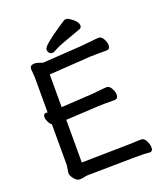

<svg xmlns="http://www.w3.org/2000/svg" viewBox="-162 -997 962 1125"><g transform="rotate(-20 319.0 -435.0)"><path d="M451 -826Q451 -812 437 -807Q388 -789 340 -772Q292 -755 271.5 -743Q251 -731 241.5 -731Q232 -731 224 -739Q216 -747 216 -761Q216 -775 251 -803Q286 -831 328.5 -859.5Q371 -888 373.5 -889Q376 -890 385.5 -890Q395 -890 412 -878Q451 -851 451 -826ZM92 -685Q92 -709 122 -709Q138 -709 171 -696Q267 -703 419 -712L439 -714Q462 -716 487.5 -719Q513 -722 528 -722Q543 -722 555 -701Q567 -680 567 -662Q567 -636 544 -636H482Q455 -636 442 -635L184 -618V-414L384 -426Q407 -428 432.5 -431Q458 -434 473 -434Q488 -434 500 -413Q512 -392 512 -373Q512 -347 489 -347H426Q400 -347 387 -346L184 -335V-69L472 -74L555 -77H556Q575 -77 586.5 -54.5Q598 -32 598 -10Q598 12 577 12H576Q575 12 563 10.5Q551 9 489 9H473L195 13Q180 13 168.5 16.5Q157 20 139.5 20Q122 20 105.5 -0.5Q89 -21 89 -37V-38L96 -85V-339Q85 -347 77 -363.5Q69 -380 69 -393Q69 -414 87 -414H89L96 -413V-634L92 -684Z"/></g></svg>

Font: LXGW ZhenKai
Style: Regular
Weight: 400
Designer: LXGW / Fontworks Inc.
Foundry: LXGW / Fontworks Inc.
Version: Version 0.800;June 8, 2025